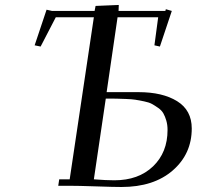

<svg xmlns="http://www.w3.org/2000/svg" viewBox="-20 -746 799 771"><path d="M119.1 -564 167 -707 189 -702.1H359.9L363.8 -722.2L457 -726.1L456.1 -702.1H644L646 -709L669.9 -702.1L622.1 -559.1L600.1 -564L615.2 -676.8H452.1L408.2 -376H536.1Q632.8 -376 691.4 -339.6Q750 -303.2 750 -230Q750 -127.9 673.6 -61.5Q597.2 4.9 467.8 4.9Q437 4.9 364.7 2.4Q292.5 0 256.8 0H213.9L217.8 -25.9H259.8L356.9 -676.8H204.1L143.1 -559.1ZM356.9 -25.9Q406.7 -22 439 -22Q536.1 -22 594.5 -77.9Q652.8 -133.8 652.8 -224.1Q652.8 -244.6 647.9 -261.5Q643.1 -278.3 636 -290.8Q628.9 -303.2 615.2 -312.7Q601.6 -322.3 590.1 -328.6Q578.6 -335 558.1 -339.1Q537.6 -343.3 523.9 -345.5Q510.3 -347.7 485.1 -348.6Q460 -349.6 446 -349.9Q432.1 -350.1 404.8 -350.1Z"/></svg>

Font: Dehuti
Style: Bold-Italic
Weight: 700
Version: Version 1.2